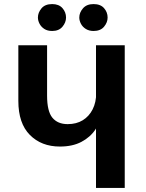

<svg xmlns="http://www.w3.org/2000/svg" viewBox="-20 -922 714 942"><path d="M451 -700H592V0H451ZM479 -368Q473 -324 448 -286.5Q423 -249 379.5 -226Q336 -203 274 -203Q183 -203 126.5 -260Q70 -317 70 -427V-700H211V-453Q211 -376 237 -344.5Q263 -313 312 -313Q355 -313 386 -332Q417 -351 434.5 -385.5Q452 -420 452 -466ZM166 -836Q166 -860 183.5 -881Q201 -902 236 -902Q269 -902 286.5 -882Q304 -862 304 -836Q304 -812 286.5 -791Q269 -770 236 -770Q213 -770 197.5 -780Q182 -790 174 -805.5Q166 -821 166 -836ZM369 -836Q369 -860 387 -881Q405 -902 439 -902Q473 -902 490.5 -882Q508 -862 508 -836Q508 -812 490.5 -791Q473 -770 439 -770Q417 -770 401 -780Q385 -790 377 -805.5Q369 -821 369 -836Z"/></svg>

Font: Moderustic SemiBold
Style: Regular
Weight: 600
Designer: Tural Alisoy
Foundry: TAFT Foundry
Version: Version 2.120